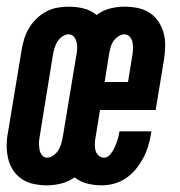

<svg xmlns="http://www.w3.org/2000/svg" viewBox="-21 -548 541 576"><path d="M120 8Q100 8 80.5 4Q61 0 45 -10.5Q29 -21 18.5 -37Q8 -53 3.5 -72Q-1 -91 -1 -111Q-1 -131 3 -151L44 -399Q47 -416 52 -432.5Q57 -449 66.5 -464.5Q76 -480 89 -492.5Q102 -505 118 -513.5Q134 -522 151.5 -525Q169 -528 185 -528Q209 -528 230.5 -522.5Q252 -517 269 -503Q287 -517 309 -522.5Q331 -528 352 -528Q373 -528 392.5 -524Q412 -520 428 -509.5Q444 -499 454.5 -483Q465 -467 470 -448.5Q475 -430 474.5 -409.5Q474 -389 471 -369L446 -218H279L266 -138Q264 -128 263.5 -118Q263 -108 265 -98.5Q267 -89 274 -82Q281 -75 291 -75Q302 -75 310 -85Q318 -95 323 -106Q328 -117 331.5 -128Q335 -139 337 -151V-154H433L432 -146Q429 -128 423.5 -109.5Q418 -91 408.5 -73.5Q399 -56 386.5 -40.5Q374 -25 357 -13.5Q340 -2 321 3Q302 8 284 8Q261 8 240 2.5Q219 -3 203 -16Q185 -3 163 2.5Q141 8 120 8ZM363 -302 376 -382Q378 -392 378 -402Q378 -412 376.5 -421Q375 -430 368.5 -437.5Q362 -445 352 -445Q343 -445 333.5 -438.5Q324 -432 318.5 -423.5Q313 -415 310.5 -405Q308 -395 306 -385L293 -302ZM120 -75Q130 -75 139 -81.5Q148 -88 153.5 -96.5Q159 -105 162 -115Q165 -125 167 -135L208 -382Q210 -392 210.5 -401.5Q211 -411 209 -420.5Q207 -430 201 -437.5Q195 -445 185 -445Q175 -445 166 -438.5Q157 -432 151.5 -423.5Q146 -415 143 -405Q140 -395 138 -385L98 -138Q96 -128 96 -118.5Q96 -109 97.5 -99.5Q99 -90 105 -82.5Q111 -75 120 -75Z"/></svg>

Font: Iosevka Oblique
Style: Bold
Weight: 700
Italic angle: -9°
Monospace: yes
Designer: Belleve Invis
Foundry: Belleve Invis
Version: Version 32.5.0; ttfautohint (v1.8.4)